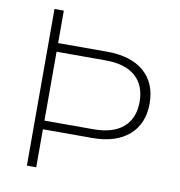

<svg xmlns="http://www.w3.org/2000/svg" viewBox="-80 -778 797 851"><g transform="rotate(10 319.0 -352.5)"><path d="M97 0V-705H139V-559H360Q467 -559 526 -508Q585 -457 585 -365Q585 -274 526 -222.5Q467 -171 360 -171H139V0ZM139 -210H359Q448 -210 494 -250.5Q540 -291 540 -365Q540 -439 494 -479.5Q448 -520 359 -520H139Z"/></g></svg>

Font: Mulish ExtraLight ExtraLight
Style: Regular
Weight: 250
Version: Version 3.603